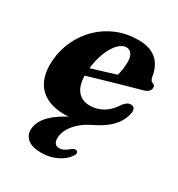

<svg xmlns="http://www.w3.org/2000/svg" viewBox="-170 -594 869 937"><g transform="rotate(30 264.0 -126.0)"><path d="M110.7 -176.2 106.8 -216.9Q144.7 -228.4 185.8 -240.7Q227 -252.9 268.8 -265.7Q310.6 -278.5 349.9 -290.8L331 -274.6Q339.1 -299.9 342.1 -320.6Q345 -341.3 345.4 -364.2Q345.4 -391.4 334.7 -407.2Q324 -423 304 -423Q287.1 -423 269.8 -409.3Q252.5 -395.6 237.4 -370.4Q222.3 -345.2 211.8 -310.3Q201.3 -275.5 197.5 -232.9Q191.6 -161 216.1 -123.9Q240.7 -86.9 290.7 -86.9Q331.3 -86.9 365.6 -107.7Q399.9 -128.6 424.1 -168.5Q436.1 -182.3 444.5 -187.5Q453 -192.7 464.8 -192.3Q477.1 -191.9 482.2 -183.7Q487.4 -175.5 486.9 -165.1Q482.4 -132.5 465.8 -105Q449.3 -77.6 420.2 -54.6Q391.1 -31.7 349.1 -11.4Q309.5 8 283.7 32.2Q258 56.4 245.7 81.5Q233.5 106.6 233.5 128.9Q233.5 149.1 242.1 158.5Q250.7 167.8 265 167.8Q278.6 167.8 291.4 161.3Q304.3 154.7 316.6 143.6Q324.4 137.6 330.7 135Q337 132.3 343.6 134.4Q350.1 136.4 352.2 144.6Q354.3 152.8 343.5 166.4Q324.9 193.2 286.8 212Q248.8 230.9 200.8 230.9Q150.9 230.9 125.6 211.7Q100.2 192.5 100.2 158.6Q100.2 133.3 114.3 107.6Q128.4 82 159.8 55.9Q191.3 29.8 243.5 3.8L246 8.8Q232 11.1 224.5 11.7Q217.1 12.3 208.6 12.3Q141.3 12.3 98.3 -12.4Q55.2 -37.1 36.9 -82.6Q18.6 -128.2 23.8 -190.5Q29.1 -251.7 54.6 -304.6Q80 -357.6 121.7 -397.9Q163.4 -438.2 218.6 -460.8Q273.8 -483.4 338.2 -483.4Q386 -483.4 416.8 -467.3Q447.6 -451.3 464.1 -423.4Q480.6 -395.6 485.4 -360.1Q487.4 -351.7 490.8 -344.9Q494.3 -338.1 500.7 -336.5Q507.8 -334.5 512 -330.1Q516.2 -325.7 516.2 -317.4Q516.3 -306.4 507.8 -296.8Q499.3 -287.2 477 -281.5Q441.3 -272 396.4 -259.1Q351.6 -246.2 302.6 -232.1Q253.6 -217.9 204.4 -203.6Q155.2 -189.2 110.7 -176.2Z"/></g></svg>

Font: Fraunces
Style: Italic
Weight: 900
Italic angle: -16°
Version: Version 1.000;[0bf87f6ff]